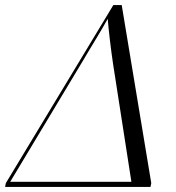

<svg xmlns="http://www.w3.org/2000/svg" viewBox="-72 -734 693 754"><path d="M-52 0H519L522 -15L406 -714H373L-49 -15ZM-32 -20 254 -496C286 -551 326 -614 351 -660C355 -612 363 -544 372 -483L444 -20Z"/></svg>

Font: Noto Serif Display Light
Style: Italic
Weight: 300
Italic angle: -12°
Designer: Monotype Design Team
Foundry: Monotype Imaging Inc.
Version: Version 2.009